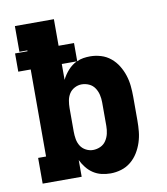

<svg xmlns="http://www.w3.org/2000/svg" viewBox="-83 -805 766 882"><g transform="rotate(-10 300.0 -363.5)"><path d="M362 8Q340 8 319.5 3Q299 -2 281.5 -13.5Q264 -25 250.5 -42Q237 -59 228 -78V0H46V-120H83V-526H25V-611H83V-615H46V-735H228V-611H300V-526Q314 -533 330 -535.5Q346 -538 362 -538Q387 -538 412 -530.5Q437 -523 457 -506.5Q477 -490 490.5 -468Q504 -446 512 -421.5Q520 -397 522.5 -371.5Q525 -346 525 -320V-210Q525 -184 522.5 -158.5Q520 -133 512 -108.5Q504 -84 490.5 -62Q477 -40 457 -23.5Q437 -7 412 0.5Q387 8 362 8ZM228 -452Q239 -475 257 -495Q275 -515 298 -526H228ZM301 -112Q319 -112 335.5 -119.5Q352 -127 362 -142Q372 -157 376 -174.5Q380 -192 380 -210V-320Q380 -338 376 -355.5Q372 -373 362 -388Q352 -403 335.5 -410.5Q319 -418 301 -418Q284 -418 268 -409.5Q252 -401 243 -386.5Q234 -372 231 -354.5Q228 -337 228 -320V-210Q228 -193 231 -175.5Q234 -158 243 -143.5Q252 -129 268 -120.5Q284 -112 301 -112Z"/></g></svg>

Font: Iosevka Curly Slab HvEx
Style: Regular
Weight: 900
Width: 7
Monospace: yes
Designer: Belleve Invis
Foundry: Belleve Invis
Version: Version 11.1.0; ttfautohint (v1.8.3)